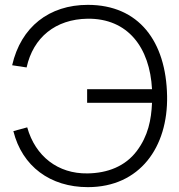

<svg xmlns="http://www.w3.org/2000/svg" viewBox="-20 -755 738 790"><path d="M341.5 15C555.5 15 671.5 -150 667.5 -360C663.5 -584.5 551.5 -735 341.5 -735C182 -735 66 -644 30 -486.5L89.5 -477.5C116.5 -601 208.5 -676 340 -678C506.5 -680 596.5 -559 605.5 -388H338.5V-332H605.5C602.5 -262 589.5 -196 543 -134C495.5 -70.5 422 -42.5 340 -41.5C219 -39.5 125.5 -111.5 92 -231L35 -215.5C71 -70.5 187 15 341.5 15Z"/></svg>

Font: Hauora Light
Style: Regular
Weight: 300
Designer: Wayne Shih
Foundry: WCYS
Version: Version 1.001;hotconv 1.0.109;makeotfexe 2.5.65596